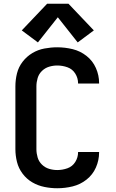

<svg xmlns="http://www.w3.org/2000/svg" viewBox="-20 -995 616 1023"><path d="M285 8Q327 8 367.5 -2Q408 -12 441 -38Q474 -64 491 -102.5Q508 -141 508 -183V-185H396V-184Q396 -156 381 -132Q366 -108 339.5 -98.5Q313 -89 285 -89Q263 -89 241.5 -95.5Q220 -102 203.5 -118Q187 -134 180.5 -156Q174 -178 174 -200V-535Q174 -557 180.5 -579Q187 -601 203.5 -617Q220 -633 241.5 -639.5Q263 -646 285 -646Q313 -646 339.5 -636.5Q366 -627 381 -603Q396 -579 396 -551V-550H508V-553Q508 -594 491 -632.5Q474 -671 441 -697Q408 -723 367.5 -733Q327 -743 285 -743Q251 -743 216.5 -736.5Q182 -730 152 -712Q122 -694 100.5 -666Q79 -638 70.5 -604Q62 -570 62 -535V-200Q62 -166 70.5 -132Q79 -98 100.5 -69.5Q122 -41 152 -23.5Q182 -6 216.5 1Q251 8 285 8ZM182 -769 288 -903 394 -769 480 -833 345 -975H231L96 -833Z"/></svg>

Font: Iosevka Sparkle Semibold
Style: Regular
Weight: 600
Designer: Belleve Invis
Foundry: Belleve Invis
Version: Version 4.5.0; ttfautohint (v1.8.3)